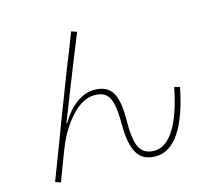

<svg xmlns="http://www.w3.org/2000/svg" viewBox="-114 -944 1228 1104"><g transform="rotate(-15 500.0 -392.0)"><path d="M85 9Q82 16 166 -203L205 -307Q233 -381 326 -621Q370 -729 398 -804L431 -793Q375 -657 295 -453Q259 -359 235 -301L239 -300Q281 -371 333 -408Q385 -445 439 -445Q514 -445 545 -394Q576 -343 574 -227Q572 -115 596 -66Q620 -17 684 -17Q752 -17 804 -99Q856 -181 888 -342L920 -333Q887 -163 827 -73.5Q767 16 683 16Q606 16 573.5 -40Q541 -96 541 -215Q541 -290 531.5 -333Q522 -376 499 -395.5Q476 -415 433 -415Q332 -415 237 -266Q215 -231 198.5 -192.5Q182 -154 151 -71L117 20Z"/></g></svg>

Font: IBM Plex Sans JP ExtraLight
Style: Regular
Weight: 200
Designer: Mike Abbink; Paul van der Laan; Pieter van Rosmalen; Wujin Sim; Yejin Wi; Jinhee Kim; Boomi Park; Yona Kim; Kichan Ma
Foundry: Sandoll Inc.
Version: Version 1.001